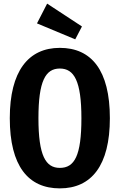

<svg xmlns="http://www.w3.org/2000/svg" viewBox="-20 -1022 661 1059"><path d="M240 -1002 184 -893 395 -805 432 -876ZM310 -758C136 -758 34 -629 34 -370C34 -106 136 17 310 17C485 17 586 -110 586 -370C586 -635 484 -758 310 -758ZM310 -644C389 -644 429 -575 429 -370C429 -163 391 -96 310 -96C232 -96 192 -163 192 -370C192 -575 231 -644 310 -644Z"/></svg>

Font: Glow Sans TC Compressed
Style: Bold
Weight: 700
Width: 2
Designer: Ryoko NISHIZUKA (kana, bopomofo & ideographs); Paul D. Hunt (Latin, Greek & Cyrillic); Sandoll Communications, Soo-young
Version: Version 0.93